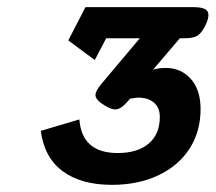

<svg xmlns="http://www.w3.org/2000/svg" viewBox="-20 -920 603 537"><path d="M94 -554 202 -586Q209 -492 309 -492Q365 -492 396 -518.5Q427 -545 427 -593Q427 -619 410.5 -633Q394 -647 366 -647Q362 -647 344 -644L333 -632Q317 -614 302 -614Q287 -614 261 -633Q247 -644 247 -654Q247 -666 265 -687L371 -813H277L245 -752L171 -807L219 -900H522Q542 -900 552.5 -895Q563 -890 563 -878Q563 -866 554 -848Q543 -826 531 -819.5Q519 -813 497 -813H483L408 -725Q422 -730 444 -730Q486 -730 513.5 -699.5Q541 -669 541 -615Q541 -552 510 -504Q479 -456 422.5 -429.5Q366 -403 293 -403Q207 -403 155.5 -441Q104 -479 94 -554Z"/></svg>

Font: Niramit SemiBold
Style: Italic
Weight: 600
Italic angle: -10°
Designer: Katatrad Aksorn Co.,Ltd.
Foundry: Cadson Demak Co.,Ltd.
Version: Version 1.001; ttfautohint (v1.6)